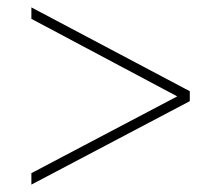

<svg xmlns="http://www.w3.org/2000/svg" viewBox="-20 -618 599 520"><path d="M65 -118V-149L460 -357L65 -567V-598L494 -371V-344Z"/></svg>

Font: Noto Serif Armenian Thin
Style: Regular
Weight: 250
Version: Version 2.007